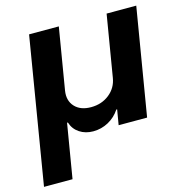

<svg xmlns="http://www.w3.org/2000/svg" viewBox="-126 -645 902 944"><g transform="rotate(-15 325.0 -173.5)"><path d="M-17.4 197.8 105.8 -545.5H257.1L204.9 -232.2Q197.1 -182.9 225.7 -151.8Q254.3 -120.7 308.2 -120.7Q362.6 -120.7 401.5 -151.8Q440.3 -182.9 448.2 -232.2L500.4 -545.5H651.3L560.4 0H415.5L428.6 -77.4H424.4Q401.6 -42.6 365.6 -22.9Q329.5 -3.2 288 -3.2Q248.2 -3.2 218.4 -22.9Q188.6 -42.6 177.9 -77.4H173.7L127.8 197.8Z"/></g></svg>

Font: Inter UI
Style: Bold Italic
Weight: 700
Italic angle: 9.39999°
Designer: Rasmus Andersson
Foundry: rsms
Version: 3.2;8d6f07862